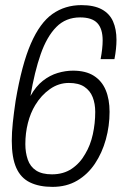

<svg xmlns="http://www.w3.org/2000/svg" viewBox="-20 -718 480 750"><path d="M185 12Q133 12 97 -5.5Q61 -23 43.5 -62.5Q26 -102 26 -168Q26 -200 30 -238.5Q34 -277 41 -324Q65 -466 100.5 -547.5Q136 -629 185 -663.5Q234 -698 298 -698Q347 -698 377.5 -681.5Q408 -665 421.5 -634.5Q435 -604 435 -562Q435 -546 433 -526.5Q431 -507 427 -487H373Q377 -508 379 -526.5Q381 -545 381 -560Q381 -606 360 -628Q339 -650 293 -650Q237 -650 200 -612.5Q163 -575 139 -506.5Q115 -438 99 -343Q120 -381 147.5 -402.5Q175 -424 205.5 -433Q236 -442 265 -442Q315 -442 346.5 -422Q378 -402 393 -366Q408 -330 408 -281Q408 -226 393.5 -173.5Q379 -121 351 -79Q323 -37 281.5 -12.5Q240 12 185 12ZM183 -37Q228 -37 260.5 -59Q293 -81 313 -117Q333 -150 342.5 -193Q352 -236 352 -281Q352 -313 342 -338.5Q332 -364 309.5 -379Q287 -394 249 -394Q209 -394 175 -370Q141 -346 118 -308Q99 -277 89 -237.5Q79 -198 79 -155Q79 -122 88.5 -94.5Q98 -67 121 -52Q144 -37 183 -37Z"/></svg>

Font: Archivo Condensed ExtraLight
Style: Italic
Weight: 250
Width: 3
Italic angle: -10°
Designer: Hector Gatti
Foundry: Omnibus-Type
Version: Version 2.001